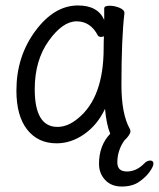

<svg xmlns="http://www.w3.org/2000/svg" viewBox="-20 -506 581 702"><path d="M444 121Q478 121 506 93Q517 81 529 81Q541 81 541 92Q541 103 526.5 123Q512 143 487.5 159.5Q463 176 425 176Q387 176 364.5 152Q342 128 342 93Q342 26 383 -17Q369 -51 364 -108Q336 -49 288 -15.5Q240 18 187 18Q119 18 79.5 -32Q40 -82 40 -175Q40 -299 109 -392.5Q178 -486 265 -486Q338 -486 361 -433V-475Q361 -485 380 -485Q399 -485 417 -477.5Q435 -470 435 -458Q424 -368 424 -195Q424 -89 455 -34Q457 -30 457 -25Q457 -23 455 -18Q453 -13 446.5 -5Q440 3 435 7Q409 44 409 88Q409 121 444 121ZM190 -42Q228 -42 265 -73Q359 -149 359 -330Q359 -355 360 -374Q357 -371 349 -371Q342 -371 338 -376Q311 -428 260 -428Q209 -428 158 -356.5Q107 -285 107 -180Q107 -42 190 -42Z"/></svg>

Font: LXGW WenKai Mono TC
Style: Regular
Weight: 400
Designer: LXGW / Fontworks Inc.
Foundry: LXGW / Fontworks Inc.
Version: Version 1.330